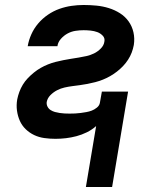

<svg xmlns="http://www.w3.org/2000/svg" viewBox="-20 -548 640 769"><path d="M324 201 365 -43Q348 -28 327.5 -18Q307 -8 286 -2.5Q265 3 244 5.5Q223 8 202 8Q180 8 158 5Q136 2 117 -7Q98 -16 83 -30.5Q68 -45 59.5 -64Q51 -83 48 -105Q45 -127 49 -150Q52 -165 57.5 -180Q63 -195 71.5 -209Q80 -223 91.5 -235Q103 -247 116 -257.5Q129 -268 143 -276Q157 -284 172 -290Q187 -296 202.5 -300Q218 -304 233.5 -307Q249 -310 264.5 -312.5Q280 -315 295.5 -317.5Q311 -320 326.5 -323.5Q342 -327 356.5 -334Q371 -341 383.5 -353.5Q396 -366 398 -381Q401 -395 391.5 -405Q382 -415 369.5 -419.5Q357 -424 343 -425.5Q329 -427 315 -427Q299 -427 282.5 -424.5Q266 -422 251 -414Q236 -406 224 -392.5Q212 -379 210 -363H91Q95 -387 105.5 -410.5Q116 -434 133 -454Q150 -474 172 -489Q194 -504 218 -512.5Q242 -521 266.5 -524.5Q291 -528 315 -528Q341 -528 366.5 -525.5Q392 -523 416 -515.5Q440 -508 460.5 -495Q481 -482 495 -462.5Q509 -443 514.5 -418.5Q520 -394 516 -368Q513 -352 507.5 -337.5Q502 -323 493 -309Q484 -295 472.5 -283Q461 -271 448 -261Q435 -251 421 -243Q407 -235 392 -229Q377 -223 361.5 -219Q346 -215 330.5 -212Q315 -209 300 -207Q285 -205 269.5 -203Q254 -201 238.5 -197.5Q223 -194 208.5 -186.5Q194 -179 182 -167Q170 -155 167 -139Q166 -129 170.5 -120.5Q175 -112 183 -107Q191 -102 200 -99.5Q209 -97 219 -95.5Q229 -94 238.5 -93.5Q248 -93 259 -93Q270 -93 281 -93.5Q292 -94 303 -95.5Q314 -97 325.5 -99Q337 -101 347.5 -105Q358 -109 368 -117Q378 -125 380 -136L388 -181H493L429 201Z"/></svg>

Font: Iosevka SS04 Extended
Style: Bold Italic
Weight: 700
Width: 7
Italic angle: -9°
Monospace: yes
Designer: Belleve Invis
Foundry: Belleve Invis
Version: Version 19.0.0; ttfautohint (v1.8.4)